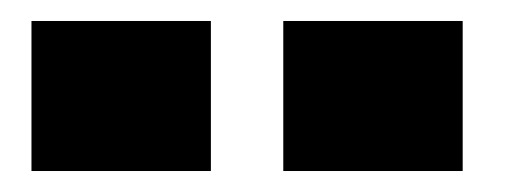

<svg xmlns="http://www.w3.org/2000/svg" viewBox="-20 -762 481 183"><path d="M181 -599H10V-742H181ZM421 -599H250V-742H421Z"/></svg>

Font: Morrison Black
Style: Regular
Weight: 900
Designer: Pablo Impallari, Rodrigo Fuenzalida (Modified by Dan O. Williams)
Version: Version 0.03;June 6, 2019;FontCreator 11.5.0.2425 64-bit; tt